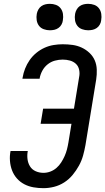

<svg xmlns="http://www.w3.org/2000/svg" viewBox="-20 -974 550 1002"><path d="M207 8Q180 8 154.5 3.5Q129 -1 107 -12.5Q85 -24 68.5 -42.5Q52 -61 43 -84.5Q34 -108 32 -134.5Q30 -161 35 -186Q35 -186 35 -186Q35 -186 35 -186H125Q121 -165 123.5 -144Q126 -123 136.5 -106Q147 -89 166 -80.5Q185 -72 207 -72Q225 -72 242.5 -78.5Q260 -85 274.5 -97.5Q289 -110 299.5 -126.5Q310 -143 317.5 -160Q325 -177 329.5 -194.5Q334 -212 337 -230L353 -328H192L205 -407H366L393 -572Q397 -591 393 -610Q389 -629 376 -641Q363 -653 345 -658Q327 -663 307 -663Q287 -663 266.5 -657.5Q246 -652 229 -638.5Q212 -625 201.5 -606Q191 -587 187 -566Q187 -565 187 -564.5Q187 -564 187 -563H97Q97 -565 97.5 -566Q98 -567 98 -569Q102 -593 111 -616Q120 -639 134.5 -660Q149 -681 169 -697.5Q189 -714 212 -724.5Q235 -735 259.5 -739Q284 -743 307 -743Q334 -743 359 -739.5Q384 -736 406.5 -725.5Q429 -715 447 -698Q465 -681 474.5 -659Q484 -637 485 -611Q486 -585 482 -559L426 -217Q421 -189 413.5 -162Q406 -135 392 -109.5Q378 -84 359 -61Q340 -38 315 -22Q290 -6 262 1Q234 8 207 8ZM440 -816Q424 -816 408.5 -821.5Q393 -827 383.5 -839.5Q374 -852 371.5 -868.5Q369 -885 372 -902Q374 -913 380 -924Q386 -935 396 -942Q406 -949 417.5 -951.5Q429 -954 440 -954Q457 -954 472 -948.5Q487 -943 496.5 -930.5Q506 -918 508.5 -901.5Q511 -885 508 -868Q507 -857 501 -846Q495 -835 485 -828Q475 -821 463.5 -818.5Q452 -816 440 -816ZM240 -816Q224 -816 208.5 -821.5Q193 -827 183.5 -839.5Q174 -852 171.5 -868.5Q169 -885 172 -902Q174 -913 180 -924Q186 -935 196 -942Q206 -949 217.5 -951.5Q229 -954 240 -954Q257 -954 272 -948.5Q287 -943 296.5 -930.5Q306 -918 308.5 -901.5Q311 -885 308 -868Q307 -857 301 -846Q295 -835 285 -828Q275 -821 263.5 -818.5Q252 -816 240 -816Z"/></svg>

Font: Iosevka Curly Medium Oblique
Style: Regular
Weight: 500
Italic angle: -9°
Monospace: yes
Designer: Belleve Invis
Foundry: Belleve Invis
Version: Version 11.1.0; ttfautohint (v1.8.3)